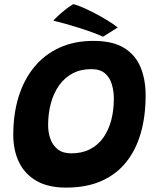

<svg xmlns="http://www.w3.org/2000/svg" viewBox="-20 -851 717 897"><path d="M288.9 25.5Q204.1 25.5 149.5 -6.5Q94.9 -38.5 68.4 -94Q42 -149.5 42 -220.6Q42 -318.5 67 -399.1Q92 -479.6 140.1 -538Q188.2 -596.4 257.8 -628.2Q327.4 -660 416.2 -660Q506.8 -660 560.1 -626.9Q613.5 -593.9 636.9 -536.3Q660.4 -478.8 660.4 -405.4Q660.4 -308.5 637.7 -229.3Q615 -150.1 569.1 -93.1Q523.2 -36 453.3 -5.2Q383.4 25.5 288.9 25.5ZM312.8 -134.6Q363 -134.6 400.4 -153.8Q437.9 -173 462.5 -207.7Q487.1 -242.4 499.5 -288.9Q511.9 -335.4 511.9 -390.1Q511.9 -424.5 502.8 -456.1Q493.8 -487.8 471 -507.9Q448.2 -528 406.6 -528Q356.6 -528 318.8 -507.8Q281 -487.5 255.6 -451.4Q230.2 -415.2 217.5 -367.8Q204.8 -320.4 204.8 -266Q204.8 -232.6 215.2 -202.6Q225.8 -172.5 249.6 -153.6Q273.4 -134.6 312.8 -134.6ZM321 -831.2Q332.1 -830.4 357.9 -819.8Q383.8 -809.1 415.8 -792.8Q447.8 -776.4 478.4 -757.9Q509 -739.5 530 -722.6L461.2 -679.4Q444.8 -687.5 415.7 -698.2Q386.6 -709 352.5 -719.9Q318.4 -730.8 285.8 -739.8Q253.2 -748.9 229.2 -754.1Q233.1 -759.5 246.7 -772.6Q260.2 -785.8 280 -801.8Q299.8 -817.9 321 -831.2Z"/></svg>

Font: Grandstander Thin
Style: Italic
Weight: 100
Italic angle: -15°
Designer: Tyler Finck
Foundry: Etcetera Type Co
Version: Version 1.200